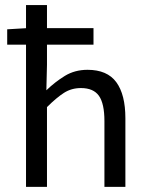

<svg xmlns="http://www.w3.org/2000/svg" viewBox="-20 -732 584 752"><path d="M81.9 0V-712.2H164V-478.5L161.6 -378.4Q195.7 -411.3 234.4 -435Q273.2 -458.6 322.8 -458.6Q399.9 -458.6 435.5 -410.1Q471.1 -361.6 471.1 -268.6V0H389V-257.9Q389 -326.2 367.5 -356.7Q346 -387.1 296.9 -387.1Q259.9 -387.1 230.5 -368.3Q201.2 -349.5 164 -312.5V0ZM8.2 -557V-617.2L85.6 -621.8H346.2V-557Z"/></svg>

Font: Source Sans Variable
Style: Regular
Weight: 200
Designer: Paul D. Hunt
Foundry: Adobe Systems Incorporated
Version: Version 3.006;hotconv 1.0.111;makeotfexe 2.5.65597